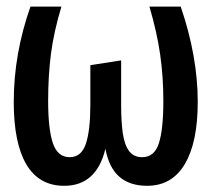

<svg xmlns="http://www.w3.org/2000/svg" viewBox="-20 -562 655 595"><path d="M540 -541.5Q592.8 -387.2 592.8 -246.2Q592.8 -121 552.8 -53.6Q512.8 13.8 435.9 13.8Q382.1 13.8 349.7 -14.4Q317.4 -42.6 306.7 -101Q279 13.8 179 13.8Q101 13.8 61.8 -52.3Q22.6 -118.5 22.6 -246.2Q22.6 -394.9 74.4 -541.5H170.3Q146.7 -463.1 137.9 -395.4Q129.2 -327.7 129.2 -249.2Q129.2 -162.1 143.8 -118.5Q158.5 -74.9 195.9 -74.9Q232.3 -74.9 246.2 -116.7Q260 -158.5 260 -237.9V-360L355.4 -374.9V-239.5Q355.4 -183.1 360.8 -147.4Q366.2 -111.8 380.5 -93.3Q394.9 -74.9 420.5 -74.9Q458.5 -74.9 472.3 -117.9Q486.2 -161 486.2 -249.2Q486.2 -324.1 476.4 -392.6Q466.7 -461 443.1 -541.5Z"/></svg>

Font: Fira Code Fixed Medium
Style: Regular
Weight: 500
Monospace: yes
Designer: Carrois Corporate, Edenspiekermann AG, Nikita Prokopov
Foundry: Carrois Corporate, Edenspiekermann AG, Nikita Prokopov
Version: Version 5.002